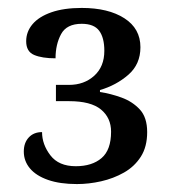

<svg xmlns="http://www.w3.org/2000/svg" viewBox="-20 -844 440 484"><path d="M174 -380Q131 -380 101 -390.5Q71 -401 55.5 -419.5Q40 -438 40 -462Q40 -484 52.5 -497.5Q65 -511 86 -511Q86 -480 107 -452.5Q128 -425 171 -425Q212 -425 236 -445.5Q260 -466 260 -512Q260 -547 234.5 -568Q209 -589 154 -589H121V-630H154Q192 -630 217.5 -653Q243 -676 243 -716Q243 -749 230 -766.5Q217 -784 186 -784Q148 -784 134 -758Q120 -732 120 -697Q86 -697 66 -705.5Q46 -714 46 -740Q46 -764 62 -783Q78 -802 109.5 -813Q141 -824 186 -824Q253 -824 293.5 -798Q334 -772 334 -725Q334 -682 303.5 -655.5Q273 -629 232 -617V-612Q259 -608 286.5 -598Q314 -588 332.5 -568Q351 -548 351 -511Q351 -474 335 -449Q319 -424 292.5 -409Q266 -394 235 -387Q204 -380 174 -380Z"/></svg>

Font: Noto Serif Tamil
Style: Regular
Weight: 400
Designer: Indian Type Foundry, Tom Grace, and the Monotype Design Team
Foundry: Monotype Imaging Inc.
Version: Version 2.003